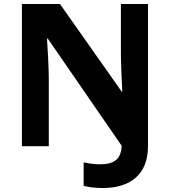

<svg xmlns="http://www.w3.org/2000/svg" viewBox="-20 -734 853 964"><path d="M496 210C631 210 723 145 723 0V-714H587V-471C587 -422 591 -330 594 -274H591L281 -714H90V0H225V-336C225 -389 220 -484 216 -540H220L591 -2C588 64 555 91 481 91C450 91 424 86 400 81V199C422 205 454 210 496 210Z"/></svg>

Font: Noto Sans Gujarati
Style: Bold
Weight: 700
Designer: Jelle Bosma - Monotype Design Team, Universal Thirst
Foundry: Monotype Imaging Inc.
Version: Version 2.106